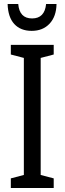

<svg xmlns="http://www.w3.org/2000/svg" viewBox="-20 -938 323 958"><path d="M34 0V-48L99 -65V-649L34 -666V-714H248V-666L183 -649V-65L248 -48V0ZM138 -784Q83 -784 51.5 -818Q20 -852 18 -918H71Q77 -846 140 -846Q203 -846 210 -918H262Q261 -856 227.5 -820Q194 -784 138 -784Z"/></svg>

Font: Noto Sans UI Cond
Style: Regular
Weight: 400
Width: 3
Designer: Monotype Design Team
Foundry: Monotype Imaging Inc.
Version: Version 1.001